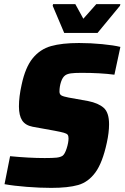

<svg xmlns="http://www.w3.org/2000/svg" viewBox="-20 -905 605 933"><path d="M2 -10 29 -146Q122 -137 197 -137Q237 -137 255 -139Q273 -141 284 -148Q295 -156 304 -184Q313 -212 313 -233Q313 -245 308.5 -250.5Q304 -256 290 -260Q276 -264 244 -270L139 -289Q103 -296 87.5 -320Q72 -344 72 -388Q72 -435 85 -493Q103 -578 139 -622Q175 -666 228 -681Q281 -696 364 -696Q420 -696 476.5 -690.5Q533 -685 565 -677L536 -542Q468 -551 375 -551Q342 -551 324.5 -548.5Q307 -546 297 -539Q284 -530 276.5 -507Q269 -484 269 -460Q269 -447 278 -441.5Q287 -436 313 -431L408 -414Q458 -404 484 -381Q510 -358 510 -301Q510 -261 499 -211Q478 -114 443.5 -67Q409 -20 360 -6Q311 8 229 8Q174 8 110 3Q46 -2 2 -10ZM292 -745 236 -877 238 -885H346L385 -814L448 -885H565L563 -877L454 -745Z"/></svg>

Font: Saira Semi Condensed ExtraBold
Style: Italic
Weight: 800
Width: 4
Italic angle: -12°
Designer: Hector Gatti with collaboration of the Omnibus-Type team
Foundry: Omnibus-Type
Version: Version 1.001; ttfautohint (v1.8)